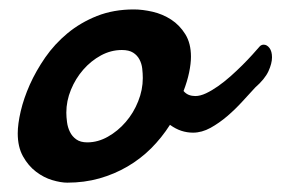

<svg xmlns="http://www.w3.org/2000/svg" viewBox="-20 -375 597 407"><path d="M238.3 -269Q215.3 -269 194.1 -257.6Q172.9 -246.1 156.5 -227.3Q140.1 -208.5 130.4 -184.8Q120.6 -161.1 120.6 -136.2Q120.6 -127 122.1 -116Q123.5 -105 128.2 -95.5Q132.8 -85.9 141.6 -79.6Q150.4 -73.2 165 -73.2Q187.5 -73.2 208.7 -85.2Q230 -97.2 246.6 -116.5Q263.2 -135.7 272.9 -160.2Q282.7 -184.6 282.7 -209.5Q282.7 -219.2 281.5 -229.7Q280.3 -240.2 275.6 -249Q271 -257.8 262.2 -263.4Q253.4 -269 238.3 -269ZM263.7 -355Q282.2 -355 303.5 -350.1Q324.7 -345.2 342.8 -333.5Q360.8 -321.8 372.8 -302.5Q384.8 -283.2 384.8 -254.9Q384.8 -240.2 380.9 -221.4Q377 -202.6 369.1 -182.1Q374 -176.3 380.4 -173.8Q386.7 -171.4 394 -171.4Q404.3 -171.4 416.7 -177.2Q429.2 -183.1 442.4 -192.4Q455.6 -201.7 468.8 -213.4Q481.9 -225.1 493.7 -236.8Q505.4 -248.5 514.9 -259Q524.4 -269.5 530.8 -276.9Q534.2 -280.3 539.1 -280.3Q545.9 -280.3 551.3 -273.2Q556.6 -266.1 556.6 -253.4Q556.6 -240.7 549.1 -224.1Q541.5 -207.5 521 -189.5Q509.3 -176.8 494.1 -160.2Q479 -143.6 461.9 -128.9Q444.8 -114.3 426.3 -104Q407.7 -93.8 389.2 -93.8Q376.5 -93.8 364.5 -97.7Q352.5 -101.6 340.3 -110.4Q322.8 -83 300.3 -60.5Q277.8 -38.1 250.2 -22Q222.7 -5.9 190.7 3.2Q158.7 12.2 122.6 12.2Q108.9 12.2 90.8 6.8Q72.8 1.5 56.4 -11Q40 -23.4 28.8 -43.5Q17.6 -63.5 17.6 -92.3Q17.6 -111.8 23.9 -139.2Q30.3 -166.5 43.2 -195.6Q56.2 -224.6 75.9 -253.2Q95.7 -281.7 123 -304.4Q150.4 -327.1 185.5 -341.1Q220.7 -355 263.7 -355Z"/></svg>

Font: Damion
Style: Regular
Weight: 400
Foundry: vernon adams
Version: Version 1.000